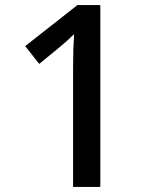

<svg xmlns="http://www.w3.org/2000/svg" viewBox="-20 -734 612 754"><path d="M374 0H267V-470Q267 -507 268 -538.5Q269 -570 271 -600Q258 -587 244 -574.5Q230 -562 212 -547L134 -483L79 -553L284 -714H374Z"/></svg>

Font: Noto Sans Thaana Medium
Style: Regular
Weight: 500
Designer: David Williams
Foundry: Google Inc.
Version: Version 3.001; ttfautohint (v1.8.4.7-5d5b)